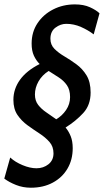

<svg xmlns="http://www.w3.org/2000/svg" viewBox="-24 -770 474 874"><path d="M307 -95.5Q307 -43 283.2 -2.5Q259.5 38 216.5 61.2Q173.5 84.5 116.5 84.5Q80.5 84.5 49 72Q17.5 59.5 -4.5 43L22.5 -53Q44.5 -32.5 78.8 -18.2Q113 -4 142 -4Q173.5 -4 196.5 -22.2Q219.5 -40.5 219.5 -72Q219.5 -103 201 -124Q182.5 -145 155.5 -162.5Q128.5 -180 101.2 -199.8Q74 -219.5 55.5 -246.8Q37 -274 37 -315.5Q37 -365 67 -406.8Q97 -448.5 156.5 -478.5Q140.5 -494.5 130.2 -516.8Q120 -539 120 -571.5Q120 -624.5 146.8 -664.5Q173.5 -704.5 218.2 -727.2Q263 -750 317 -750Q357 -750 385.5 -737Q414 -724 429 -709.5L402.5 -613.5Q377 -633 344.8 -647.2Q312.5 -661.5 277.5 -661.5Q251.5 -661.5 228.5 -644.2Q205.5 -627 205.5 -593.5Q205.5 -566 224 -547.5Q242.5 -529 269.8 -513Q297 -497 324.2 -477Q351.5 -457 370 -426.8Q388.5 -396.5 388.5 -349Q388.5 -292 355 -255.5Q321.5 -219 274.5 -189.5Q289 -172 298 -149.5Q307 -127 307 -95.5ZM295 -328Q295 -361.5 280.5 -382.2Q266 -403 243.5 -417.5Q221 -432 197.5 -447Q167.5 -428 151.2 -399.2Q135 -370.5 135 -340Q135 -311.5 149.8 -292.5Q164.5 -273.5 186.8 -258.5Q209 -243.5 232 -227Q258.5 -242.5 276.8 -269.2Q295 -296 295 -328Z"/></svg>

Font: Cabin Condensed
Style: Bold Italic
Weight: 700
Width: 3
Italic angle: -10°
Designer: Pablo Impallari
Foundry: Pablo Impallari. http://www.impallari.com Igino Marini. http://www.ikern.com
Version: Version 3.001; ttfautohint (v1.8.3)